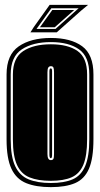

<svg xmlns="http://www.w3.org/2000/svg" viewBox="-20 -758 411 789"><path d="M189 11Q128 11 87.5 -5.5Q47 -22 27 -64.5Q7 -107 7 -185V-452Q7 -533 57 -567.5Q107 -602 189 -602Q271 -602 317.5 -568Q364 -534 364 -452V-186Q364 -107 345.5 -64.5Q327 -22 288.5 -5.5Q250 11 189 11ZM189 -6Q244 -6 278.5 -21Q313 -36 330 -75.5Q347 -115 347 -186V-452Q347 -525 305 -555Q263 -585 189 -585Q115 -585 69.5 -555Q24 -525 24 -452V-185Q24 -114 42.5 -75Q61 -36 97.5 -21Q134 -6 189 -6ZM189 -15Q136 -15 101.5 -29Q67 -43 50 -80Q33 -117 33 -185V-452Q33 -520 75.5 -548Q118 -576 189 -576Q259 -576 298.5 -548.5Q338 -521 338 -452V-186Q338 -118 322.5 -81Q307 -44 274.5 -29.5Q242 -15 189 -15ZM189 -100Q196 -100 199 -104.5Q202 -109 202 -125V-461Q202 -475 199.5 -480.5Q197 -486 189 -486Q182 -486 178.5 -480.5Q175 -475 175 -461V-125Q175 -100 189 -100ZM189 -108Q183 -108 183 -122V-465Q183 -477 189 -477Q194 -477 194 -465V-122Q194 -108 189 -108ZM119 -647 184 -738H342L313 -714L213 -625H105ZM130 -639H208L303 -724H191ZM144 -646 195 -717H285L205 -646Z"/></svg>

Font: Alumni Sans Collegiate One
Style: Regular
Weight: 400
Designer: Robert E. Leuschke
Foundry: Robert E. Leuschke
Version: Version 1.100